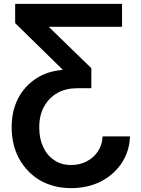

<svg xmlns="http://www.w3.org/2000/svg" viewBox="-20 -750 725 988"><path d="M649 -48Q646 30 605 91Q565 150 497 185Q430 218 346 218Q256 218 186 178Q118 138 78 66Q40 -5 40 -96Q40 -179 73 -243Q106 -307 166 -346Q224 -384 301 -390V-393L58 -631V-730H608V-612H233V-610L450 -399V-296H376Q320 -296 276 -272Q233 -248 207 -202Q182 -158 182 -94Q182 -37 202 6Q222 50 259 74Q294 99 346 99Q391 99 425 81Q462 62 483 30Q506 -3 508 -48Z"/></svg>

Font: Sinter Bold
Style: Regular
Weight: 700
Foundry: Adobe & rsms
Version: Version 1.000